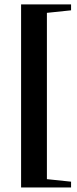

<svg xmlns="http://www.w3.org/2000/svg" viewBox="-20 -745 349 874"><path d="M76 108.5V-725H303.5V-698L193.5 -686.5V70.5L303.5 82V108.5Z"/></svg>

Font: Newsreader 60pt ExtraBold
Style: Regular
Weight: 800
Designer: Hugues Gentile
Foundry: Production Type
Version: Version 1.003